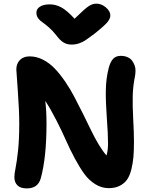

<svg xmlns="http://www.w3.org/2000/svg" viewBox="-20 -983 832 1056"><path d="M509.8 -962.9Q538.6 -962.9 562.7 -941.9Q586.9 -920.9 586.9 -897.9Q586.9 -881.3 571.3 -861.8Q555.7 -842.3 499 -796.9Q462.9 -770 449.2 -761Q435.5 -752 416 -744.9Q396.5 -737.8 373 -737.8Q348.1 -737.8 328.9 -749.8Q309.6 -761.7 291 -787.1Q271.5 -812.5 248.8 -832.3Q226.1 -852.1 212.4 -861.1Q198.7 -870.1 189.5 -883.1Q180.2 -896 180.2 -913.1Q180.2 -934.1 200 -946.5Q219.7 -959 253.9 -959Q287.1 -959 318.4 -941.7Q349.6 -924.3 390.1 -879.9Q446.3 -935.1 467.5 -949Q488.8 -962.9 509.8 -962.9ZM127.9 53.2Q92.3 53.2 75.7 36.4Q59.1 19.5 59.1 -8.8Q59.1 -27.3 65.7 -59.6Q72.3 -91.8 79.1 -153.3Q85.9 -214.8 85.9 -305.2Q85.9 -373 77.9 -483.9Q69.8 -594.7 69.8 -601.1Q69.8 -632.3 89.1 -652.6Q108.4 -672.9 143.1 -672.9Q181.2 -672.9 216.8 -654.5Q252.4 -636.2 281.5 -605.7Q310.5 -575.2 338.9 -533.7Q367.2 -492.2 390.1 -448Q413.1 -403.8 437 -356Q460.9 -308.1 480.7 -266.8Q500.5 -225.6 523.2 -187.7Q545.9 -149.9 565.9 -127.9Q574.2 -157.2 574.2 -191.9Q574.2 -245.6 567.6 -333.7Q561 -421.9 562 -486.3Q563 -550.8 578.1 -609.9Q587.9 -645.5 603.3 -660.6Q618.7 -675.8 644 -675.8Q665 -675.8 681.2 -668.7Q697.3 -661.6 706.1 -649.9Q714.8 -638.2 720.2 -623.8Q725.6 -609.4 725.3 -595.2Q725.1 -581.1 723.1 -567.9Q711.4 -509.8 710 -457.3Q708.5 -404.8 712.6 -328.9Q716.8 -252.9 716.8 -205.1Q716.8 -156.2 713.9 -120.8Q710.9 -85.4 702.4 -51Q693.8 -16.6 679 4.6Q664.1 25.9 638.7 38.8Q613.3 51.8 578.1 51.8Q538.6 51.8 503.9 30Q469.2 8.3 444.1 -26.1Q418.9 -60.5 391.6 -111.3Q364.3 -162.1 342.8 -211.2Q321.3 -260.3 290 -321.5Q258.8 -382.8 229 -428.2Q235.8 -372.6 235.8 -305.2Q235.8 -115.7 204.1 -2Q188.5 53.2 127.9 53.2Z"/></svg>

Font: Shantell Sans Bouncy
Style: Bold
Weight: 700
Designer: Stephen Nixon, Anya Danilova, Shantell Martin
Foundry: Arrow Type
Version: Version 1.006;[9816181b4]